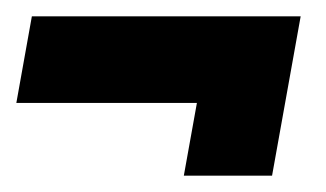

<svg xmlns="http://www.w3.org/2000/svg" viewBox="-23 -315 399 235"><path d="M202 -100 218 -189H-3L16 -295H345L310 -100Z"/></svg>

Font: Anybody Condensed ExtraBold
Style: Italic
Weight: 800
Width: 3
Italic angle: -10°
Designer: Tyler Finck
Foundry: Etcetera Type Company
Version: Version 1.010; ttfautohint (v1.8.3) -l 8 -r 50 -G 200 -x 14 